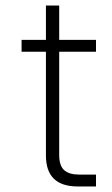

<svg xmlns="http://www.w3.org/2000/svg" viewBox="-20 -674 406 694"><path d="M261 0Q146 0 146 -112V-487H58V-530H146V-654H194V-530H327V-487H194V-114Q194 -75 212 -59Q230 -43 265 -43H327V0Z"/></svg>

Font: Geist ExtLt
Style: Regular
Weight: 400
Designer: Basement.studio, Andrés Briganti, Mateo Zaragoza
Foundry: Basement.studio, Vercel, Andrés Briganti, Guido Ferreyra, Mateo Zaragoza
Version: Version 1.401